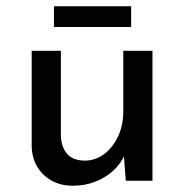

<svg xmlns="http://www.w3.org/2000/svg" viewBox="-20 -576 586 612"><path d="M212 16Q156 16 119.5 -18.5Q83 -53 81 -108V-414H174V-141Q176 -107 193.5 -86Q211 -65 249 -64Q284 -64 311.5 -84.5Q339 -105 356 -140.5Q373 -176 373 -221V-414H466V0H381L373 -102L378 -84Q366 -55 341.5 -32.5Q317 -10 284 3Q251 16 212 16ZM152 -556H398V-490H152Z"/></svg>

Font: Josefin Sans Thin
Style: Regular
Weight: 400
Version: Version 2.000